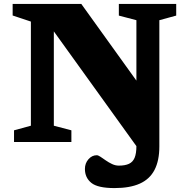

<svg xmlns="http://www.w3.org/2000/svg" viewBox="-20 -724 958 979"><path d="M703.5 -274 702 58 204.5 -633.5 254.5 -646V-83L344 -59.5V0H51.5V-59.5L137.5 -83V-614L44.5 -645V-704H394.5ZM792.5 22.5Q792.5 95 768 142.2Q743.5 189.5 693 212.2Q642.5 235 564 235Q478.5 235 445.8 208.5Q413 182 413 137.5Q413 108.5 431 88Q449 67.5 473.5 67.5Q480.5 67.5 492.5 75.5Q504.5 83.5 519.5 94Q534.5 104.5 551.5 112.5Q568.5 120.5 586 120.5Q618 120.5 637.8 111.2Q657.5 102 666.5 80.2Q675.5 58.5 675.5 20.5V-621L586 -644.5V-704H878.5V-644.5L792.5 -621Z"/></svg>

Font: Newsreader 7pt
Style: Bold
Weight: 700
Designer: Hugues Gentile
Foundry: Production Type
Version: Version 1.003